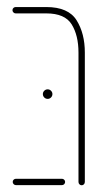

<svg xmlns="http://www.w3.org/2000/svg" viewBox="-20 -539 303 559"><path d="M208.5 -9.3V-385.9Q208.5 -435.9 188.7 -468Q168.9 -500 114.8 -500H25.6Q21.9 -500 19.1 -502.8Q16.3 -505.6 16.3 -509.3Q16.3 -513.3 19.1 -515.9Q21.9 -518.5 25.6 -518.5H114.8Q178.9 -518.5 203 -480Q227 -441.5 227 -385.9V-9.3Q227 -5.2 224.3 -2.4Q221.5 0.4 217.8 0.4Q214.1 0.4 211.3 -2.4Q208.5 -5.2 208.5 -9.3ZM17 -9.3Q17 -13.3 19.8 -15.9Q22.6 -18.5 26.3 -18.5H160.4Q164.1 -18.5 166.9 -15.7Q169.6 -13 169.6 -9.3Q169.6 -5.6 166.9 -2.8Q164.1 0 160.4 0H26.3Q22.6 0 19.8 -2.8Q17 -5.6 17 -9.3ZM104.8 -265.2Q104.8 -270.7 108.9 -274.8Q113 -278.9 118.9 -278.9Q124.4 -278.9 128.5 -274.8Q132.6 -270.7 132.6 -265.2Q132.6 -259.3 128.5 -255.2Q124.4 -251.1 118.9 -251.1Q113 -251.1 108.9 -255.2Q104.8 -259.3 104.8 -265.2Z"/></svg>

Font: 26F Galaxy Hebrew Hairline
Style: Regular
Weight: 50
Designer: C₂₉H₂₅N₃O₅
Version: Version 1.000